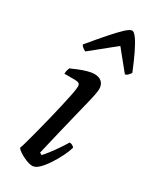

<svg xmlns="http://www.w3.org/2000/svg" viewBox="-195 -811 708 867"><g transform="rotate(30 159.0 -377.5)"><path d="M136 0Q122 0 102 -8Q82 -16 66.5 -26.5Q51 -37 48 -44Q52 -53 59.5 -80.5Q67 -108 77 -146Q87 -184 97 -225Q107 -266 116 -305Q125 -344 130.5 -372.5Q136 -401 136 -414Q136 -425 129 -429Q122 -433 109 -433H54Q54 -443 56.5 -452Q59 -461 61 -465Q77 -472 97.5 -480.5Q118 -489 138.5 -494.5Q159 -500 172 -500Q198 -500 211.5 -487Q225 -474 225 -451Q225 -443 221.5 -423.5Q218 -404 210.5 -374Q203 -344 192.5 -301Q182 -258 168 -200.5Q154 -143 137 -70L148 -63Q158 -73 173 -92.5Q188 -112 204 -135.5Q220 -159 230 -176Q238 -176 245 -172Q252 -168 255 -163Q249 -142 235.5 -114.5Q222 -87 204.5 -60.5Q187 -34 169.5 -17Q152 0 136 0ZM85 -567Q76 -572 69 -577.5Q62 -583 60 -589Q103 -641 135.5 -678Q168 -715 189.5 -735Q211 -755 222 -755Q232 -755 246.5 -735Q261 -715 279 -678Q297 -641 318 -589Q314 -585 308.5 -577.5Q303 -570 292 -567L210 -668Z"/></g></svg>

Font: Texturina 12pt
Style: Italic
Weight: 400
Italic angle: -11°
Designer: Guillermo Torres Carreño
Foundry: Omnibus-Type
Version: Version 1.002